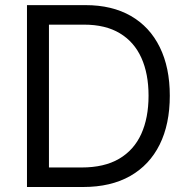

<svg xmlns="http://www.w3.org/2000/svg" viewBox="-20 -748 759 768"><path d="M312.5 0H137.7V-78.1H306.6Q397 -78.1 456.3 -112.8Q515.6 -147.5 544.9 -211.9Q574.2 -276.4 574.2 -365.2Q574.2 -453.1 545.4 -516.8Q516.6 -580.6 459.2 -615Q401.9 -649.4 316.4 -649.4H133.8V-727.5H322.3Q428.2 -727.5 503.7 -684.1Q579.1 -640.6 619.1 -559.3Q659.2 -478 659.2 -365.2Q659.2 -251.5 618.7 -169.7Q578.1 -87.9 500.7 -43.9Q423.3 0 312.5 0ZM175.8 -727.5V0H87.9V-727.5Z"/></svg>

Font: GitLab Sans
Style: Regular
Weight: 400
Designer: Rasmus Andersson
Foundry: Modifications by GitLab B.V., manufactured by rsms
Version: Version 4.000;git-c8fb6b7